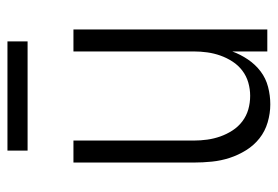

<svg xmlns="http://www.w3.org/2000/svg" viewBox="-135 -602 745 515"><g transform="rotate(-90 237.5 -344.5)"><path d="M215 8Q191 8 167 1Q143 -6 124 -21Q105 -36 92 -57Q79 -78 71.5 -101Q64 -124 61.5 -148.5Q59 -173 59 -197V-520H118V-197Q118 -179 120.5 -161Q123 -143 129 -126Q135 -109 145 -93.5Q155 -78 169.5 -67Q184 -56 201.5 -51Q219 -46 238 -46Q256 -46 273.5 -51Q291 -56 305.5 -67Q320 -78 330 -93.5Q340 -109 346 -126Q352 -143 354.5 -161Q357 -179 357 -197V-520H416V0H357V-94Q349 -72 335.5 -52Q322 -32 303.5 -18Q285 -4 262 2Q239 8 215 8ZM91 -643V-697H384V-643Z"/></g></svg>

Font: Iosevka QP Light
Style: Regular
Weight: 300
Designer: Belleve Invis
Foundry: Belleve Invis
Version: Version 20.0.0; ttfautohint (v1.8.4)